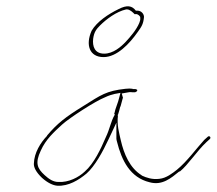

<svg xmlns="http://www.w3.org/2000/svg" viewBox="-20 -710 691 612"><path d="M88 -189C87 -177 95 -161 114 -143C132 -127 149 -119 163 -118C198 -116 231 -136 256 -157C282 -180 307 -225 327 -268L351 -319V-268C351 -265 352 -262 353 -258C368 -198 395 -144 457 -129C497 -118 525 -142 552 -164L553 -163C580 -185 607 -228 638 -257L649 -267C654 -272 647 -280 641 -273L631 -264C607 -238 576 -195 544 -169C530 -158 510 -142 488 -140C465 -137 446 -144 433 -150H432V-151C394 -174 375 -219 365 -263C360 -286 352 -311 356 -342H355V-344H356C359 -354 362 -363 363 -369V-370H364C367 -380 369 -389 371 -396L372 -398L368 -412L385 -415C390 -416 394 -417 401 -416H411C412 -417 416 -418 417 -420C418 -424 418 -424 412 -426H402L403 -427C397 -428 389 -428 380 -427C318 -420 303 -408 244 -371C189 -337 163 -317 130 -278V-277C109 -255 89 -223 88 -189ZM110 -230C126 -266 153 -290 178 -313C201 -334 284 -388 315 -400C325 -405 338 -409 347 -411H348L364 -414L360 -399C357 -384 347 -363 345 -350L344 -348L346 -344L345 -343C333 -322 330 -299 317 -272C302 -237 280 -189 250 -163C231 -145 199 -128 166 -130C150 -130 136 -139 122 -152C99 -173 91 -190 110 -230ZM272 -612C252 -567 265 -528 310 -528C353 -528 393 -571 419 -608C432 -626 437 -634 439 -656C439 -665 431 -676 418 -676H413C401 -692 385 -695 358 -681C325 -665 289 -641 272 -612ZM277 -587C280 -608 287 -617 299 -629C319 -649 351 -673 382 -680H385C394 -680 403 -671 409 -665C409 -665 409 -664 411 -665H416C421 -663 424 -661 427 -656V-653C428 -648 426 -642 424 -637C415 -615 395 -592 381 -577C366 -561 341 -539 312 -539C282 -539 274 -562 277 -587ZM317 -272V-273ZM401 -415V-416ZM631 -263V-264ZM638 -256V-257ZM649 -267Z"/></svg>

Font: Stray Cat
Style: HlObl
Weight: 100
Version: Version 1.0